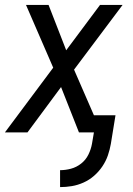

<svg xmlns="http://www.w3.org/2000/svg" viewBox="-23 -540 543 783"><path d="M222 223V154Q244 154 266.5 148Q289 142 308 127Q327 112 337.5 90.5Q348 69 352 47L360 0H299L226 -185L89 0H-3L194 -264L83 -520H175L247 -335L385 -520H477L279 -256L360 -70H448L429 47Q425 70 417 93.5Q409 117 394.5 138.5Q380 160 360.5 177Q341 194 317.5 204.5Q294 215 270 219Q246 223 222 223Z"/></svg>

Font: Iosevka Custom
Style: Italic
Weight: 400
Italic angle: -9°
Monospace: yes
Designer: Belleve Invis
Foundry: Belleve Invis
Version: Version 30.3.3; ttfautohint (v1.8.3)